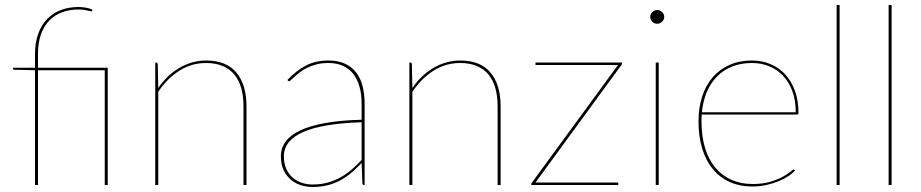

<svg xmlns="http://www.w3.org/2000/svg" viewBox="-20 -740 3684 768"><path d="M120 0V-459L38 -461Q32 -461 32 -465V-469H120V-524Q120 -569.5 132.8 -604.8Q145.5 -640 168.5 -663.8Q191.5 -687.5 223.5 -699.8Q255.5 -712 294 -712Q308.5 -712 324 -709.2Q339.5 -706.5 350 -701L349 -697Q348 -694 345.2 -694.5Q342.5 -695 336.2 -696.5Q330 -698 319.8 -700Q309.5 -702 294 -702Q258.5 -702 229 -691.2Q199.5 -680.5 177.8 -658.5Q156 -636.5 144 -603Q132 -569.5 132 -524V-469H411V0H399V-459H132V0Z M613 -388Q630 -413 651.2 -433.5Q672.5 -454 697 -468.2Q721.5 -482.5 748.5 -490.2Q775.5 -498 804 -498Q885.5 -498 925.8 -449.5Q966 -401 966 -314V0H954V-314Q954 -355 945 -387.2Q936 -419.5 917.2 -442Q898.5 -464.5 870.2 -476.2Q842 -488 804 -488Q746.5 -488 698 -457.5Q649.5 -427 613 -373V0H601V-490H604Q611 -490 611 -482Z M1426.5 -251Q1269 -246 1192.2 -211.8Q1115.5 -177.5 1115.5 -115Q1115.5 -85.5 1125.2 -64.2Q1135 -43 1151 -29.2Q1167 -15.5 1187.5 -8.8Q1208 -2 1229.5 -2Q1264 -2 1292 -10Q1320 -18 1343.8 -31.5Q1367.5 -45 1387.8 -62.8Q1408 -80.5 1426.5 -100ZM1129.5 -420Q1165.5 -458 1204 -478Q1242.5 -498 1293.5 -498Q1331 -498 1358.2 -486Q1385.5 -474 1403.5 -451.5Q1421.5 -429 1430 -396.8Q1438.5 -364.5 1438.5 -324V0H1436.5Q1429.5 0 1429.5 -8L1426.5 -88Q1405.5 -66 1384.5 -48.2Q1363.5 -30.5 1340 -18Q1316.5 -5.5 1289.5 1.2Q1262.5 8 1229.5 8Q1207.5 8 1185 1.2Q1162.5 -5.5 1144.5 -20.2Q1126.5 -35 1115 -58.2Q1103.5 -81.5 1103.5 -115Q1103.5 -148 1123 -174.2Q1142.5 -200.5 1182.2 -219Q1222 -237.5 1282.8 -248.2Q1343.5 -259 1426.5 -261V-324Q1426.5 -362.5 1418 -393Q1409.5 -423.5 1393 -444.5Q1376.5 -465.5 1351.5 -476.8Q1326.5 -488 1293.5 -488Q1267.5 -488 1246.5 -482.5Q1225.5 -477 1209 -469Q1192.5 -461 1180.2 -451.5Q1168 -442 1159 -434Q1150 -426 1144.5 -420.5Q1139 -415 1136.5 -415Q1134.5 -415 1131.5 -418Z M1629.5 -388Q1646.5 -413 1667.8 -433.5Q1689 -454 1713.5 -468.2Q1738 -482.5 1765 -490.2Q1792 -498 1820.5 -498Q1902 -498 1942.2 -449.5Q1982.5 -401 1982.5 -314V0H1970.5V-314Q1970.5 -355 1961.5 -387.2Q1952.5 -419.5 1933.8 -442Q1915 -464.5 1886.8 -476.2Q1858.5 -488 1820.5 -488Q1763 -488 1714.5 -457.5Q1666 -427 1629.5 -373V0H1617.5V-490H1620.5Q1627.5 -490 1627.5 -482Z M2468 -490V-485Q2468 -483.5 2467.2 -482.5Q2466.5 -481.5 2465 -479L2122 -10H2453V0H2105V-3Q2105 -5.5 2105.8 -6.5Q2106.5 -7.5 2108 -10L2452 -480H2122V-490Z M2615 -490V0H2603V-490ZM2637 -672Q2637 -661.5 2628.2 -653.2Q2619.5 -645 2609 -645Q2597.5 -645 2589.2 -653.2Q2581 -661.5 2581 -672Q2581 -683.5 2589.2 -691.8Q2597.5 -700 2609 -700Q2619.5 -700 2628.2 -691.8Q2637 -683.5 2637 -672Z M3163 -291Q3163 -338.5 3149.5 -375.2Q3136 -412 3112.2 -437Q3088.5 -462 3056.5 -475Q3024.5 -488 2988 -488Q2944 -488 2908.8 -474Q2873.5 -460 2848 -434Q2822.5 -408 2807.2 -371.8Q2792 -335.5 2787.5 -291ZM3160 -58Q3151.5 -47.5 3134.8 -36.2Q3118 -25 3095.2 -15.5Q3072.5 -6 3045.5 0Q3018.5 6 2990 6Q2939.5 6 2899.5 -11.8Q2859.5 -29.5 2831.8 -63Q2804 -96.5 2789 -145Q2774 -193.5 2774 -255Q2774 -309 2788.5 -353.8Q2803 -398.5 2830.5 -430.5Q2858 -462.5 2897.8 -480.2Q2937.5 -498 2988 -498Q3026.5 -498 3060.5 -484.2Q3094.5 -470.5 3119.8 -443.5Q3145 -416.5 3159.5 -377.2Q3174 -338 3174 -287Q3174 -284.5 3172.2 -283.2Q3170.5 -282 3168 -282H2787Q2786.5 -275 2786.2 -268.5Q2786 -262 2786 -255Q2786 -194 2800.5 -147.2Q2815 -100.5 2841.8 -68.8Q2868.5 -37 2906.2 -20.5Q2944 -4 2990 -4Q3031 -4 3061 -13Q3091 -22 3111 -33Q3131 -44 3141.5 -53Q3152 -62 3154 -62Q3156 -62 3158 -60Z M3338.5 -720V0H3326.5V-720Z M3546.5 -720V0H3534.5V-720Z"/></svg>

Font: Lato 2
Style: Regular
Weight: 100
Designer: Lukasz Dziedzic with Adam Twardoch and Botio Nikoltchev
Foundry: tyPoland Lukasz Dziedzic
Version: Version 2.015; 2015-08-06; http://www.latofonts.com/